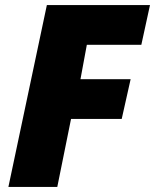

<svg xmlns="http://www.w3.org/2000/svg" viewBox="-20 -734 609 754"><path d="M164 -714H569L535 -558H321L296 -423H493L458 -267H259L205 0H13Z"/></svg>

Font: Noto Sans Display Black
Style: Italic
Weight: 900
Italic angle: -12°
Designer: Monotype Design team
Foundry: Monotype Imaging Inc.
Version: Version 1.000